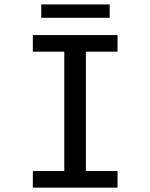

<svg xmlns="http://www.w3.org/2000/svg" viewBox="-20 -861 690 881"><path d="M130.7 0V-76.1H275V-623.9H130.7V-700H519.3V-623.9H374V-76.1H519.3V0ZM169.3 -779.4V-840.7H483.3V-779.4Z"/></svg>

Font: Trispace Thin
Style: Regular
Weight: 100
Designer: Tyler Finck
Foundry: Etcetera Type Company
Version: Version 1.210